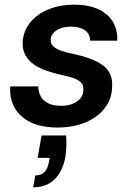

<svg xmlns="http://www.w3.org/2000/svg" viewBox="-20 -534 567 822"><path d="M226 12Q158 12 111.5 -10.5Q65 -33 42.5 -73Q20 -113 24 -164H144Q144 -141 154 -122Q164 -103 186 -92Q208 -81 242 -81Q271 -81 292 -90Q313 -99 325 -114Q337 -129 337 -150Q338 -169 327 -180.5Q316 -192 294.5 -199.5Q273 -207 244 -213Q212 -220 181 -230.5Q150 -241 126.5 -257Q103 -273 89.5 -296.5Q76 -320 77 -352Q79 -399 107.5 -435.5Q136 -472 185.5 -493Q235 -514 298 -514Q386 -514 435.5 -473Q485 -432 482 -360H366Q366 -388 344 -404Q322 -420 284 -420Q246 -420 222 -404Q198 -388 197 -364Q196 -348 207.5 -336.5Q219 -325 241 -317Q263 -309 294 -303Q332 -295 362.5 -284Q393 -273 416 -257.5Q439 -242 450.5 -219Q462 -196 460 -163Q459 -110 428 -70.5Q397 -31 345 -9.5Q293 12 226 12ZM122 268 131 217Q157 217 171 202Q185 187 190 157L193 142H141L158 46H263Q265 70 264 94Q263 118 260 138Q248 201 213 234.5Q178 268 122 268Z"/></svg>

Font: DM Sans 16pt SemiBold
Style: Italic
Weight: 600
Italic angle: -10°
Version: Version 4.004;gftools[0.9.30]